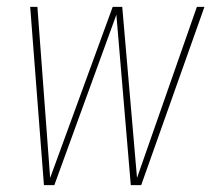

<svg xmlns="http://www.w3.org/2000/svg" viewBox="-20 -539 615 559"><path d="M575.2 -519 391.1 0H360.8L318.8 -496.1L138.2 0H107.9L67.9 -519H88.9L126 -21L308.1 -519H335.9L378.9 -21L553.2 -519Z"/></svg>

Font: Fira Sans Compressed Thin
Style: Italic
Weight: 100
Width: 3
Italic angle: -8°
Designer: Carrois Corporate & Edenspiekermann AG
Foundry: Carrois Corporate GbR & Edenspiekermann AG
Version: Version 4.203;PS 004.203;hotconv 1.0.88;makeotf.lib2.5.64775